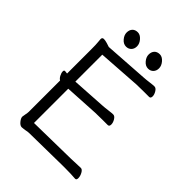

<svg xmlns="http://www.w3.org/2000/svg" viewBox="-245 -993 1129 1129"><g transform="rotate(45 319.0 -429.0)"><path d="M366 -820Q366 -842 378 -855Q390 -868 412 -868Q432 -868 449.5 -848Q467 -828 467 -806Q467 -785 454.5 -772Q442 -759 422 -759Q400 -759 383 -779Q366 -799 366 -820ZM183 -820Q183 -842 195 -855Q207 -868 229 -868Q249 -868 266.5 -848Q284 -828 284 -806Q284 -785 271.5 -772Q259 -759 239 -759Q217 -759 200 -779Q183 -799 183 -820ZM489 -1H473L195 3Q185 3 167 7Q163 7 155.5 8.5Q148 10 141 10Q127 10 113 -7Q99 -24 99 -37Q99 -41 102.5 -58Q106 -75 106 -84V-344Q95 -350 87 -365.5Q79 -381 79 -393Q79 -404 87 -404H89Q99 -402 106 -402V-604Q106 -645 104 -661L102 -685Q102 -699 116 -699Q127 -699 144 -694Q161 -689 169 -686L440 -704Q459 -705 489 -709Q512 -712 523 -712Q536 -712 546.5 -695Q557 -678 557 -663Q557 -646 544 -646H502Q460 -646 441 -645L174 -627V-403L385 -416Q404 -417 434 -421Q457 -424 468 -424Q481 -424 491.5 -407Q502 -390 502 -374Q502 -357 489 -357H447Q405 -357 386 -356L174 -344V-59L472 -64Q495 -64 555 -67H556Q568 -67 578 -49Q588 -31 588 -14Q588 2 577 2H576Q543 -1 489 -1Z"/></g></svg>

Font: Fusion Kai T
Style: Regular
Weight: 400
Designer: Fontworks Inc.
Version: Version 24.134;May 13, 2024